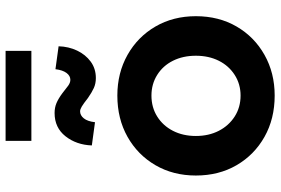

<svg xmlns="http://www.w3.org/2000/svg" viewBox="-174 -794 979 670"><g transform="rotate(-90 315.0 -459.5)"><path d="M316 10Q235 10 172 -25.5Q109 -61 73 -123Q37 -185 37 -265Q37 -344 73 -406Q109 -468 172 -503.5Q235 -539 316 -539Q395 -539 458 -503.5Q521 -468 557 -406Q593 -344 593 -265Q593 -185 557 -123Q521 -61 458 -25.5Q395 10 316 10ZM316 -109Q356 -109 388 -129.5Q420 -150 437.5 -185Q455 -220 455 -265Q455 -310 437.5 -345Q420 -380 388 -400Q356 -420 316 -420Q275 -420 243 -400Q211 -380 193 -345Q175 -310 175 -265Q175 -220 193 -185Q211 -150 243 -129.5Q275 -109 316 -109ZM377 -614Q358 -614 342.5 -621Q327 -628 307 -642Q288 -657 278 -663Q268 -669 261 -669Q247 -669 236.5 -656Q226 -643 223 -617L142 -628Q144 -682 174 -720Q204 -758 255 -758Q274 -758 289.5 -751.5Q305 -745 324 -731Q340 -718 350.5 -710.5Q361 -703 371 -703Q385 -703 395 -716.5Q405 -730 408 -755L488 -744Q487 -709 473 -679.5Q459 -650 434.5 -632Q410 -614 377 -614ZM158 -839V-929H472V-839Z"/></g></svg>

Font: Lexend SemiBold
Style: Regular
Weight: 600
Designer: Bonnie Shaver-Troup, Thomas Jockin
Foundry: Lexend
Version: Version 1.005; ttfautohint (v1.8.3)